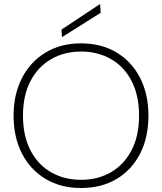

<svg xmlns="http://www.w3.org/2000/svg" viewBox="-20 -929 812 961"><path d="M385 12Q284 12 208 -33.5Q132 -79 90 -160.5Q48 -242 48 -350Q48 -457 90 -538.5Q132 -620 208 -666Q284 -712 385 -712Q488 -712 564 -666Q640 -620 681.5 -538.5Q723 -457 723 -350Q723 -242 681.5 -160.5Q640 -79 564 -33.5Q488 12 385 12ZM386 -29Q470 -29 535.5 -67Q601 -105 638.5 -177Q676 -249 676 -350Q676 -451 639 -523Q602 -595 536 -633Q470 -671 386 -671Q302 -671 236 -633Q170 -595 132.5 -523Q95 -451 95 -350Q95 -249 132.5 -176.5Q170 -104 236 -66.5Q302 -29 386 -29ZM290 -743 288 -781 481 -909 484 -865Z"/></svg>

Font: DM Sans 20pt ExtraLight
Style: Regular
Weight: 250
Version: Version 4.004;gftools[0.9.30]